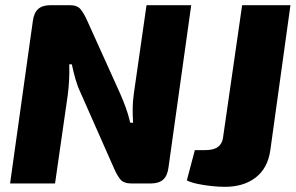

<svg xmlns="http://www.w3.org/2000/svg" viewBox="-20 -710 1146 743"><path d="M720 -690 632 -62Q628 -30 611.5 -15Q595 0 563 0H489Q459 0 446 -15.5Q433 -31 421 -59L291 -353Q280 -376 272 -404Q264 -432 258 -461H248Q249 -431 247.5 -401.5Q246 -372 242 -341L193 0H19L107 -628Q111 -660 127.5 -675Q144 -690 176 -690H250Q279 -690 292 -674Q305 -658 317 -631L444 -350Q455 -325 465.5 -297Q476 -269 484 -235H495Q493 -267 493.5 -293.5Q494 -320 498 -348L547 -690ZM1104 -690 1026 -128Q1016 -59 969.5 -23Q923 13 850 13Q827 13 798.5 10Q770 7 744 1.5Q718 -4 703 -12L734 -129H773Q807 -129 823.5 -141.5Q840 -154 843 -177L917 -690Z"/></svg>

Font: Exo 2 ExtraBold
Style: Italic
Weight: 800
Italic angle: -8°
Designer: Natanael Gama
Foundry: Natanael Gama
Version: Version 2.010